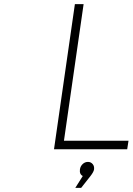

<svg xmlns="http://www.w3.org/2000/svg" viewBox="-20 -719 639 925"><path d="M240.2 0 340.8 -699.2H382.8L288.1 -41H599.1L592.8 0ZM342.8 186 378.9 128.9Q361.8 120.6 365.2 96.2Q367.7 81.1 378.7 71Q389.6 61 403.8 61Q417.5 61 426.3 71.3Q435.1 81.5 433.1 97.2Q431.2 109.4 416 128.9L371.1 186Z"/></svg>

Font: Trueno UltraLight
Style: Italic
Weight: 250
Designer: Julieta Ulanovsky
Foundry: Julieta Ulanovsky
Version: Version 3.001b | FøM Fix